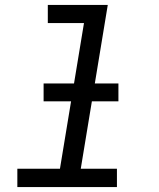

<svg xmlns="http://www.w3.org/2000/svg" viewBox="-20 -755 640 775"><path d="M50 0V-74H222L319 -662H173V-735H415L306 -74H452V0ZM458 -346H156V-418H458Z"/></svg>

Font: Iosevka Slab Extended Oblique
Style: Regular
Weight: 400
Width: 7
Italic angle: -9°
Monospace: yes
Designer: Belleve Invis
Foundry: Belleve Invis
Version: Version 11.1.0; ttfautohint (v1.8.3)